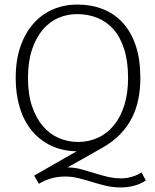

<svg xmlns="http://www.w3.org/2000/svg" viewBox="-20 -658 681 844"><path d="M320 -638Q381 -638 432 -618Q483 -598 520 -557.5Q557 -517 577 -456.5Q597 -396 597 -315Q597 -268 588.5 -224Q580 -180 560.5 -141Q541 -102 509 -68.5Q477 -35 429 -8L277 78Q307 78 335 85.5Q363 93 391.5 102Q420 111 450 118.5Q480 126 515 126Q537 126 561.5 118.5Q586 111 602 100L621 135Q598 151 569.5 158.5Q541 166 512 166Q476 166 445 158.5Q414 151 385 142Q356 133 326.5 125.5Q297 118 266 118Q203 118 151 150L130 114L317 7Q254 6 204 -18Q154 -42 119.5 -84Q85 -126 67 -185Q49 -244 49 -315Q49 -394 70 -454Q91 -514 127.5 -555Q164 -596 213.5 -617Q263 -638 320 -638ZM103 -315Q103 -243 121 -190.5Q139 -138 169 -103Q199 -68 239 -51Q279 -34 323 -34Q370 -34 410.5 -52.5Q451 -71 480.5 -107Q510 -143 526.5 -195.5Q543 -248 543 -315Q543 -388 526 -441.5Q509 -495 479 -529Q449 -563 408 -579.5Q367 -596 319 -596Q275 -596 236 -579Q197 -562 167.5 -527Q138 -492 120.5 -439.5Q103 -387 103 -315Z"/></svg>

Font: Mukta ExtraLight
Style: Regular
Weight: 275
Designer: Girish Dalvi and Yashodeep Gholap
Foundry: Ek Type
Version: Version 2.538;PS 1.002;hotconv 16.6.51;makeotf.lib2.5.65220;